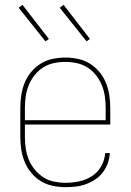

<svg xmlns="http://www.w3.org/2000/svg" viewBox="-20 -766 540 794"><path d="M251 8Q224 8 198 2.5Q172 -3 149.5 -16.5Q127 -30 109.5 -51Q92 -72 82 -96.5Q72 -121 68 -147Q64 -173 64 -200V-320Q64 -346 68 -372.5Q72 -399 82 -423.5Q92 -448 109 -468.5Q126 -489 148.5 -503Q171 -517 197.5 -522.5Q224 -528 250 -528Q276 -528 302.5 -522.5Q329 -517 351.5 -503Q374 -489 391 -468.5Q408 -448 418 -423.5Q428 -399 432 -372.5Q436 -346 436 -320V-251H83V-200Q83 -176 86.5 -152Q90 -128 99 -106Q108 -84 123.5 -65Q139 -46 159 -33Q179 -20 203 -15Q227 -10 251 -10Q279 -10 307.5 -16Q336 -22 360 -37.5Q384 -53 398.5 -78.5Q413 -104 415 -133H434Q433 -111 425.5 -90.5Q418 -70 405 -53Q392 -36 374 -24Q356 -12 335.5 -4.5Q315 3 293.5 5.5Q272 8 251 8ZM83 -269H417V-320Q417 -344 413.5 -368Q410 -392 401 -414Q392 -436 377 -455Q362 -474 341.5 -487Q321 -500 297.5 -505Q274 -510 250 -510Q226 -510 202.5 -505Q179 -500 158.5 -487Q138 -474 123 -455Q108 -436 99 -414Q90 -392 86.5 -368Q83 -344 83 -320ZM338 -595 227 -734 243 -746 352 -605ZM168 -595 57 -734 73 -746 182 -605Z"/></svg>

Font: Iosevka SS04 Thin
Style: Regular
Weight: 100
Monospace: yes
Designer: Belleve Invis
Foundry: Belleve Invis
Version: Version 19.0.0; ttfautohint (v1.8.4)